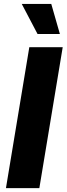

<svg xmlns="http://www.w3.org/2000/svg" viewBox="-20 -971 344 991"><path d="M303.7 -727.5 183.1 0H10.7L131.3 -727.5ZM173.8 -795.4 92.3 -950.7H244.6L289.1 -795.4Z"/></svg>

Font: Inter 16pt ExtraBold
Style: Italic
Weight: 800
Italic angle: -9.3988°
Version: Version 4.001;git-66647c0bb